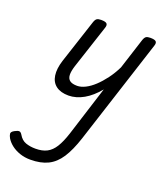

<svg xmlns="http://www.w3.org/2000/svg" viewBox="-262 -632 1066 1239"><g transform="rotate(20 271.0 -13.0)"><path d="M184 16Q130 16 98 -8Q66 -32 59.5 -76.5Q53 -121 72 -181L171 -483Q178 -503 187.5 -509Q197 -515 216 -515Q247 -515 255.5 -505.5Q264 -496 257 -476L158 -175Q146 -137 147 -112Q148 -87 164.5 -74.5Q181 -62 215 -62Q241 -62 271 -77Q301 -92 331 -120Q361 -148 389.5 -186Q418 -224 441 -271L509 -483Q516 -503 525.5 -509Q535 -515 554 -515Q585 -515 593.5 -505.5Q602 -496 595 -476L362 245Q333 334 298 387.5Q263 441 214 465Q165 489 94 489Q55 489 21.5 477.5Q-12 466 -36.5 447Q-61 428 -75 405Q-84 389 -85.5 376Q-87 363 -65 351Q-45 340 -34.5 341Q-24 342 -15 357Q4 390 34 400.5Q64 411 101 411Q148 411 179.5 394.5Q211 378 234 341Q257 304 277 242L385 -99Q362 -71 337.5 -49.5Q313 -28 287.5 -13.5Q262 1 235.5 8.5Q209 16 184 16Z"/></g></svg>

Font: Playwrite NO
Style: Regular
Weight: 400
Designer: Veronika Burian, José Scaglione
Foundry: TypeTogether
Version: Version 1.002